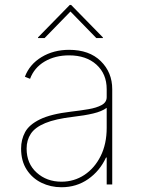

<svg xmlns="http://www.w3.org/2000/svg" viewBox="-20 -759 581 790"><path d="M233 11.4Q188.2 11.4 150.4 -7.1Q112.6 -25.6 89.7 -61.1Q66.8 -96.6 66.8 -147.7Q66.8 -184.7 83.3 -215.4Q99.8 -246.1 144.4 -267.9Q188.9 -289.8 272.7 -299.7Q310.4 -304 343.8 -309.7Q377.1 -315.3 398.1 -326.7Q419 -338.1 419 -359.4V-392Q419 -454.9 376.8 -493.1Q334.5 -531.2 264.2 -531.2Q206.7 -531.2 163.7 -505.9Q120.7 -480.5 103.7 -434.7L82.4 -443.2Q101.6 -494.3 150.9 -524.1Q200.3 -554 264.2 -554Q347.3 -554 394.5 -507.6Q441.8 -461.3 441.8 -392V0H419V-110.8H416.2Q390.6 -55.4 342.7 -22Q294.7 11.4 233 11.4ZM233 -11.4Q284.8 -11.4 327.1 -39.2Q369.3 -67.1 394.2 -117Q419 -166.9 419 -233V-315.3Q398.8 -300.4 363.5 -292.1Q328.1 -283.7 281.2 -278.4Q208.1 -269.9 166.2 -252.5Q124.3 -235.1 106.9 -208.8Q89.5 -182.5 89.5 -147.7Q89.5 -85.9 130.9 -48.7Q172.2 -11.4 233 -11.4ZM163.4 -602.3 269.9 -711.6 376.4 -602.3H403.4V-605.1L272.7 -738.6H267L136.4 -605.1V-602.3Z"/></svg>

Font: Inter UI Thin
Style: Regular
Weight: 100
Designer: Rasmus Andersson
Foundry: rsms
Version: 3.2;8d6f07862